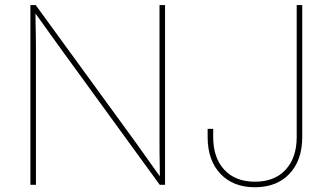

<svg xmlns="http://www.w3.org/2000/svg" viewBox="-20 -748 1332 777"><path d="M103 0V-727.5H124.5L526.4 -175.3Q544.9 -149.9 562.7 -124.5Q580.6 -99.1 598.6 -74Q616.7 -48.8 634.8 -23.4H627Q627 -48.8 626.5 -74Q626 -99.1 625.7 -124.5Q625.5 -149.9 625.5 -175.3V-727.5H647.9V0H626.5L225.6 -551.3Q207 -576.7 189 -602.1Q170.9 -627.4 152.8 -652.8Q134.8 -678.2 116.2 -703.6H123.5Q123.5 -678.2 124 -652.8Q124.5 -627.4 125 -602.1Q125.5 -576.7 125.5 -551.3V0ZM1011.7 9.8Q923.3 9.8 871.8 -44.9Q820.3 -99.6 820.3 -193.4V-226.6H842.8V-193.4Q842.8 -109.4 887.7 -61Q932.6 -12.7 1011.7 -12.7Q1090.8 -12.7 1135.7 -61Q1180.7 -109.4 1180.7 -193.4V-727.5H1203.1V-193.4Q1203.1 -99.6 1151.6 -44.9Q1100.1 9.8 1011.7 9.8Z"/></svg>

Font: Inter 20pt Thin
Style: Regular
Weight: 250
Version: Version 4.001;git-66647c0bb